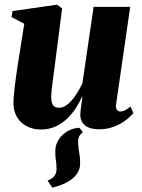

<svg xmlns="http://www.w3.org/2000/svg" viewBox="-20 -556 621 842"><path d="M328.5 4.5 343.5 24Q329 34.5 325 47.8Q321 61 323 77Q324.5 101 328 117.2Q331.5 133.5 331.5 161.5Q331.5 188.5 315 209.5Q298.5 230.5 270.8 244.8Q243 259 209.5 267L188.5 236Q205 230.5 216.5 218Q228 205.5 228 184Q228 162.5 225.2 148.2Q222.5 134 222.5 108Q222.5 86 231.2 67.5Q240 49 255 35Q270 21 289 13Q308 5 328.5 4.5ZM159.5 12Q125.5 12 98.2 -2Q71 -16 55.2 -41.5Q39.5 -67 39 -101.5Q39 -118 40.8 -138.2Q42.5 -158.5 45.2 -181Q48 -203.5 51.2 -226Q54.5 -248.5 57.5 -269.5L86.5 -452L30.5 -481L35 -507.5L230 -535.5L252.5 -519L222.5 -286.5Q220 -265.5 216.8 -241.8Q213.5 -218 210.8 -196.5Q208 -175 206.2 -158.2Q204.5 -141.5 204.5 -133.5Q204.5 -117 207.5 -106Q210.5 -95 218 -89.2Q225.5 -83.5 239 -83.5Q259.5 -83.5 278.8 -100.2Q298 -117 314.2 -142Q330.5 -167 341.5 -191L390.5 -526H551L489 -98Q487 -81 493.2 -74Q499.5 -67 508 -67Q517 -67 528 -72Q539 -77 552 -89L565 -60.5Q553 -45 530.8 -28.2Q508.5 -11.5 479 -0.2Q449.5 11 415 11Q374.5 11 354.2 -5Q334 -21 332 -49Q332 -53.5 332.8 -62.8Q333.5 -72 334.8 -83.2Q336 -94.5 338 -107Q340 -119.5 341.5 -131L339.5 -131.5Q328 -105.5 311.2 -80Q294.5 -54.5 272.2 -33.8Q250 -13 221.8 -0.5Q193.5 12 159.5 12Z"/></svg>

Font: Merriweather 96pt Black
Style: Italic
Weight: 900
Italic angle: -7.8°
Version: Version 2.101